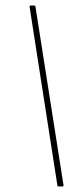

<svg xmlns="http://www.w3.org/2000/svg" viewBox="-20 -675 292 695"><path d="M193 0Q189 0 188 -2L87 -651Q87 -655 91 -655H105Q107 -655 108 -653L210 -4Q210 0 206 0Z"/></svg>

Font: Sofia Sans Condensed Thin
Style: Italic
Weight: 250
Italic angle: -9°
Version: Version 4.100